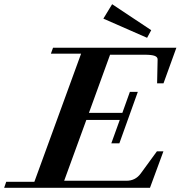

<svg xmlns="http://www.w3.org/2000/svg" viewBox="-68 -889 855 909"><path d="M628.4 -710 421.4 -800.8 462.9 -869.1 647.9 -746.1ZM-48.3 0 -38.6 -28.3H94.7L315.9 -634.8H172.9L183.1 -663.1H767.1L706.1 -494.6H675.8L678.2 -606.9Q678.7 -619.1 664.3 -624.5Q649.9 -629.9 617.7 -629.9H453.1L353 -354.5H511.2L546.9 -454.1H584.5L497.1 -210.4H459L499 -321.3H340.8L235.8 -33.2H530.3Q573.2 -33.2 598.1 -67.4L674.8 -172.4H705.6L642.1 0Z"/></svg>

Font: Elstob
Style: Bold Italic
Weight: 700
Italic angle: -20°
Designer: Peter S. Baker
Version: Version 1.015